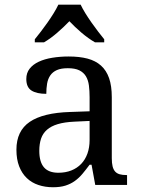

<svg xmlns="http://www.w3.org/2000/svg" viewBox="-20 -786 603 816"><path d="M147 -145Q147 -98.1 166.7 -75Q186.5 -51.8 228 -51.8Q258.3 -51.8 283 -61.5Q307.6 -71.3 325 -89.4Q342.3 -107.4 351.6 -133.3Q360.8 -159.2 360.8 -190.9V-272L296.9 -269Q254.4 -267.1 225.8 -258.5Q197.3 -250 179.7 -234.6Q162.1 -219.2 154.5 -196.8Q147 -174.3 147 -145ZM268.1 -496.1Q239.3 -496.1 221.4 -488Q203.6 -480 193.6 -465.3Q183.6 -450.7 180.2 -430.7Q176.8 -410.6 176.8 -387.2Q135.3 -387.2 113.5 -401.4Q91.8 -415.5 91.8 -450.2Q91.8 -476.1 106 -494.1Q120.1 -512.2 144.8 -523.7Q169.4 -535.2 202.1 -540.5Q234.9 -545.9 272 -545.9Q317.9 -545.9 352.1 -536.9Q386.2 -527.8 409.2 -507.3Q432.1 -486.8 443.6 -453.9Q455.1 -420.9 455.1 -373V-113.8Q455.1 -92.8 458.5 -79.1Q461.9 -65.4 469.2 -57.1Q476.6 -48.8 488.5 -45.4Q500.5 -42 517.1 -42H520V0H384.8L369.1 -85.9H360.8Q345.2 -64.9 330.6 -47.4Q315.9 -29.8 298.3 -17.1Q280.8 -4.4 258.5 2.7Q236.3 9.8 205.1 9.8Q171.9 9.8 143.3 0.2Q114.7 -9.3 94 -29.1Q73.2 -48.8 61.5 -78.9Q49.8 -108.9 49.8 -149.9Q49.8 -229.5 106.4 -268.1Q163.1 -306.6 277.8 -310.1L360.8 -313V-373Q360.8 -399.9 357.9 -422.6Q355 -445.3 345.2 -461.7Q335.4 -478 317.1 -487.1Q298.8 -496.1 268.1 -496.1ZM127.9 -619.1Q139.6 -633.3 153.8 -651.9Q168 -670.4 181.9 -690.2Q195.8 -710 208 -729.7Q220.2 -749.5 228 -766.1H322.8Q330.6 -749.5 342.8 -729.7Q355 -710 368.9 -690.2Q382.8 -670.4 397 -651.9Q411.1 -633.3 422.9 -619.1V-606H383.8Q355 -622.6 326.2 -647.2Q297.4 -671.9 274.9 -695.8Q252 -671.9 223.6 -647.2Q195.3 -622.6 167 -606H127.9Z"/></svg>

Font: Noto Serif
Style: Regular
Weight: 400
Designer: Monotype Design team
Foundry: Monotype Imaging Inc.
Version: Version 1.02